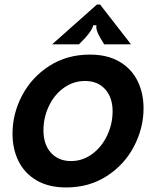

<svg xmlns="http://www.w3.org/2000/svg" viewBox="-20 -813 686 844"><path d="M35 -225Q35 -313 77 -393Q119 -473 196.5 -523Q274 -573 375 -573Q452 -573 505 -542Q558 -511 584.5 -457.5Q611 -404 611 -337Q611 -250 569 -169.5Q527 -89 449.5 -39Q372 11 271 11Q194 11 141 -20Q88 -51 61.5 -104.5Q35 -158 35 -225ZM475 -324Q475 -384 442.5 -420.5Q410 -457 354 -457Q302 -457 260 -426.5Q218 -396 194.5 -346Q171 -296 171 -240Q171 -178 204 -141.5Q237 -105 292 -105Q344 -105 386 -136.5Q428 -168 451.5 -218.5Q475 -269 475 -324ZM209 -618 406 -793H420L556 -618H438L420 -648Q400 -682 404 -702H390Q386 -682 356 -648L327 -618Z"/></svg>

Font: Open Sauce Sans
Style: Bold Italic
Weight: 700
Italic angle: -10°
Designer: Alfredo Marco Pradil
Foundry: Creative Sauce Fz LLC
Version: Version 1.477